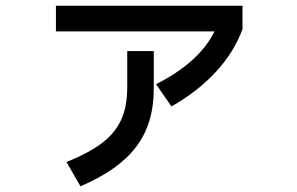

<svg xmlns="http://www.w3.org/2000/svg" viewBox="-20 -583 1040 673"><path d="M527 -288Q678 -364 732 -473H176V-563H830V-481Q801 -401 737 -331.5Q673 -262 581 -210ZM213 -15Q292 -47 337.5 -81.5Q383 -116 404.5 -162.5Q426 -209 426 -277V-404H519V-271Q519 -150 457.5 -68.5Q396 13 262 70Z"/></svg>

Font: IBM Plex Sans JP Medm
Style: Regular
Weight: 500
Designer: Mike Abbink; Paul van der Laan; Pieter van Rosmalen; Wujin Sim; Yejin Wi; Jinhee Kim; Boomi Park; Yona Kim; Kichan Ma
Foundry: Sandoll Inc.
Version: Version 1.002